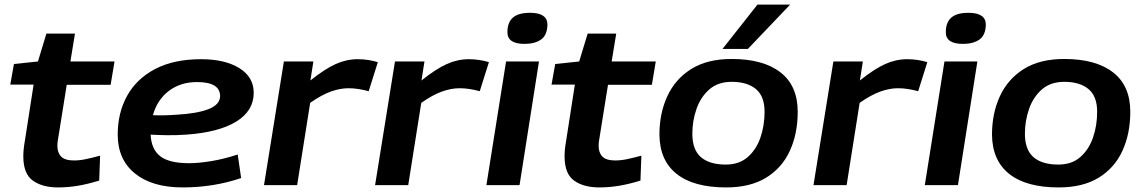

<svg xmlns="http://www.w3.org/2000/svg" viewBox="-20 -810 5003 840"><path d="M418 -129 414 -20Q366 -5 322 2.5Q278 10 234 10Q165 10 123.5 -20Q82 -50 82 -126Q82 -157 89 -195L127 -440H25L41 -530L146 -541L183 -663H308L288 -541H481L464 -439H272L234 -202Q231 -187 231 -172Q231 -142 247.5 -125Q264 -108 304 -108Q329 -108 357 -114Q385 -120 418 -129Z M1035 -31Q914 10 779 10Q646 10 570.5 -51Q495 -112 495 -221Q495 -317 536.5 -391.5Q578 -466 659.5 -508.5Q741 -551 860 -551Q964 -551 1027 -512Q1090 -473 1090 -404Q1090 -325 1013.5 -278Q937 -231 795 -221Q751 -218 712 -218.5Q673 -219 639 -221Q642 -157 681 -126.5Q720 -96 808 -96Q848 -96 903.5 -105Q959 -114 1020 -134ZM842 -451Q770 -451 719 -412.5Q668 -374 649 -306Q673 -305 698.5 -305.5Q724 -306 751 -308Q842 -313 892 -332.5Q942 -352 943 -389Q943 -451 842 -451Z M1351 -541 1338 -458Q1402 -509 1449 -530Q1496 -551 1545 -551Q1569 -551 1591.5 -547.5Q1614 -544 1633 -538L1593 -411Q1571 -417 1548.5 -420.5Q1526 -424 1505 -424Q1468 -424 1427.5 -409.5Q1387 -395 1337 -360L1280 0H1135L1222 -541Z M1837 -541 1824 -458Q1888 -509 1935 -530Q1982 -551 2031 -551Q2055 -551 2077.5 -547.5Q2100 -544 2119 -538L2079 -411Q2057 -417 2034.5 -420.5Q2012 -424 1991 -424Q1954 -424 1913.5 -409.5Q1873 -395 1823 -360L1766 0H1621L1708 -541Z M2299 -754Q2375 -754 2375 -702Q2374 -656 2347 -637Q2320 -618 2275 -618Q2199 -618 2200 -670Q2200 -712 2224 -733Q2248 -754 2299 -754ZM2108 0 2194 -541H2338L2253 0Z M2786 -129 2782 -20Q2734 -5 2690 2.5Q2646 10 2602 10Q2533 10 2491.5 -20Q2450 -50 2450 -126Q2450 -157 2457 -195L2495 -440H2393L2409 -530L2514 -541L2551 -663H2676L2656 -541H2849L2832 -439H2640L2602 -202Q2599 -187 2599 -172Q2599 -142 2615.5 -125Q2632 -108 2672 -108Q2697 -108 2725 -114Q2753 -120 2786 -129Z M3157 10Q3015 10 2940.5 -49Q2866 -108 2865 -221Q2865 -314 2899.5 -389Q2934 -464 3004 -508Q3074 -552 3181 -552Q3319 -552 3394.5 -493.5Q3470 -435 3470 -321Q3470 -225 3435.5 -150Q3401 -75 3331.5 -32.5Q3262 10 3157 10ZM3155 -90Q3214 -90 3251.5 -123Q3289 -156 3307 -208.5Q3325 -261 3325 -321Q3325 -389 3287 -420.5Q3249 -452 3181 -452Q3121 -452 3083 -418.5Q3045 -385 3027 -333Q3009 -281 3009 -225Q3009 -155 3046.5 -122.5Q3084 -90 3155 -90ZM3141 -596 3294 -790H3437L3252 -596Z M3755 -541 3742 -458Q3806 -509 3853 -530Q3900 -551 3949 -551Q3973 -551 3995.5 -547.5Q4018 -544 4037 -538L3997 -411Q3975 -417 3952.5 -420.5Q3930 -424 3909 -424Q3872 -424 3831.5 -409.5Q3791 -395 3741 -360L3684 0H3539L3626 -541Z M4217 -754Q4293 -754 4293 -702Q4292 -656 4265 -637Q4238 -618 4193 -618Q4117 -618 4118 -670Q4118 -712 4142 -733Q4166 -754 4217 -754ZM4026 0 4112 -541H4256L4171 0Z M4612 10Q4470 10 4395.5 -49Q4321 -108 4320 -221Q4320 -314 4354.5 -389Q4389 -464 4459 -508Q4529 -552 4636 -552Q4774 -552 4849.5 -493.5Q4925 -435 4925 -321Q4925 -225 4890.5 -150Q4856 -75 4786.5 -32.5Q4717 10 4612 10ZM4610 -90Q4669 -90 4706.5 -123Q4744 -156 4762 -208.5Q4780 -261 4780 -321Q4780 -389 4742 -420.5Q4704 -452 4636 -452Q4576 -452 4538 -418.5Q4500 -385 4482 -333Q4464 -281 4464 -225Q4464 -155 4501.5 -122.5Q4539 -90 4610 -90Z"/></svg>

Font: Georama Extended SemiBold
Style: Italic
Weight: 600
Width: 7
Italic angle: -9°
Designer: Jean-Baptiste Levee
Foundry: Production Type
Version: Version 1.000